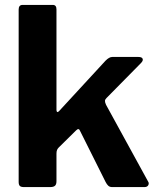

<svg xmlns="http://www.w3.org/2000/svg" viewBox="-20 -762 644 782"><path d="M583 -23Q588 -16 584 -8Q580 0 568 0H437Q427 0 421 -5.5Q415 -11 410 -21L307 -227Q304 -235 300 -236Q296 -237 290 -231L219 -161Q215 -157 212.5 -151.5Q210 -146 210 -136V-24Q210 -11 204 -5.5Q198 0 184 0H78Q65 0 60.5 -5Q56 -10 56 -21V-723Q56 -742 72 -742H195Q210 -742 210 -724V-314Q210 -308 213 -306Q216 -304 222 -311L410 -515Q425 -530 437 -530H544Q558 -530 561 -522.5Q564 -515 554 -505L414 -363Q408 -357 407.5 -351.5Q407 -346 412 -335L583 -23Z"/></svg>

Font: Libre Franklin Thin
Style: Bold
Weight: 700
Version: Version 3.000